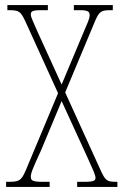

<svg xmlns="http://www.w3.org/2000/svg" viewBox="-20 -734 487 754"><path d="M4 0H175V-20H145C105 -20 101 -27 101 -40C101 -53 107 -70 141 -143L222 -337L321 -121C345 -68 355 -47 355 -36C355 -26 351 -20 313 -20H283V0H441V-20H437C401 -20 394 -23 374 -68L236 -371L352 -648C370 -692 379 -694 417 -694H423V-714H270V-694H295C329 -694 332 -686 332 -674C332 -658 320 -637 308 -607L222 -402L128 -608C114 -640 101 -667 101 -676C101 -688 104 -694 140 -694H168V-714H9V-694H13C54 -694 61 -691 81 -647L208 -368L82 -67C63 -22 54 -20 10 -20H4Z"/></svg>

Font: Noto Serif Hebrew ExtraCondensed Thin
Style: Regular
Weight: 100
Width: 2
Designer: Monotype Design Team
Foundry: Monotype Imaging Inc.
Version: Version 2.004